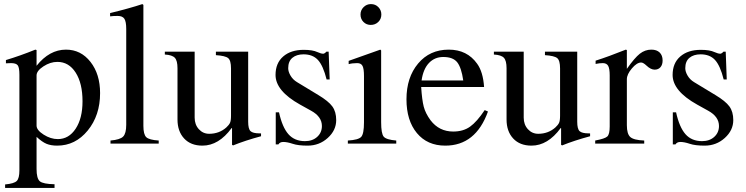

<svg xmlns="http://www.w3.org/2000/svg" viewBox="-20 -703 3651 940"><path d="M159 -458V-381Q222 -460 303 -460Q376 -460 423 -400Q470 -340 470 -247Q470 -138 409.5 -64Q349 10 260 10Q229 10 207.5 1Q186 -8 159 -33V124Q159 171 175 184.5Q191 198 247 199V217H5V200Q49 196 62 183Q75 170 75 131V-337Q75 -372 67 -383Q59 -394 34 -394Q18 -394 9 -393V-409Q79 -430 153 -460ZM159 -334V-88Q159 -66 193.5 -44Q228 -22 263 -22Q317 -22 350.5 -73Q384 -124 384 -207Q384 -295 350.5 -347.5Q317 -400 261 -400Q226 -400 192.5 -378Q159 -356 159 -334Z M757 0H521V-15Q568 -19 583 -34.5Q598 -50 598 -92V-561Q598 -597 589 -611Q580 -625 556 -625Q535 -625 519 -623V-639Q614 -662 677 -683L682 -679V-87Q682 -45 696 -31.5Q710 -18 757 -15Z M1258 -50V-36Q1180 -15 1121 9L1116 6V-76H1114Q1051 10 971 10Q914 10 881.5 -25Q849 -60 849 -118V-369Q849 -406 836 -420Q823 -434 787 -436V-450H933V-127Q933 -93 953.5 -70.5Q974 -48 1004 -48Q1053 -48 1088 -79Q1101 -91 1106 -101.5Q1111 -112 1111 -137V-368Q1111 -407 1097 -418.5Q1083 -430 1037 -433V-450H1195V-107Q1195 -72 1206.5 -61Q1218 -50 1252 -50Z M1434 -301 1538 -238Q1588 -208 1607 -182Q1626 -156 1626 -115Q1626 -65 1584.5 -27.5Q1543 10 1486 10Q1439 10 1413 1Q1386 -8 1367 -8Q1350 -8 1343 4H1330V-153H1346Q1362 -80 1392 -46Q1422 -12 1473 -12Q1510 -12 1533 -33Q1556 -54 1556 -86Q1556 -132 1503 -161L1449 -191Q1329 -258 1329 -336Q1329 -394 1366.5 -426.5Q1404 -459 1467 -459Q1511 -459 1534 -448Q1552 -440 1562 -440Q1569 -440 1578 -450H1589L1594 -314H1579Q1562 -382 1536.5 -409.5Q1511 -437 1466 -437Q1432 -437 1411.5 -420Q1391 -403 1391 -369Q1391 -352 1402.5 -332.5Q1414 -313 1434 -301Z M1847 -632Q1847 -610 1832 -595.5Q1817 -581 1795 -581Q1774 -581 1759.5 -595.5Q1745 -610 1745 -632Q1745 -653 1760 -668Q1775 -683 1796 -683Q1818 -683 1832.5 -668Q1847 -653 1847 -632ZM1920 0H1683V-15Q1735 -18 1748.5 -33Q1762 -48 1762 -104V-331Q1762 -366 1755 -380Q1748 -394 1729 -394Q1705 -394 1687 -389V-405L1842 -460L1846 -456V-105Q1846 -49 1858.5 -34Q1871 -19 1920 -15Z M2353 -164 2369 -157Q2309 10 2160 10Q2072 10 2021 -51.5Q1970 -113 1970 -217Q1970 -324 2027 -392Q2084 -460 2177 -460Q2267 -460 2316 -391Q2345 -351 2350 -277H2042Q2046 -214 2054.5 -181Q2063 -148 2088 -114Q2130 -59 2199 -59Q2248 -59 2281.5 -83Q2315 -107 2353 -164ZM2044 -309H2248Q2239 -372 2218.5 -398Q2198 -424 2150 -424Q2108 -424 2080 -394.5Q2052 -365 2044 -309Z M2869 -50V-36Q2791 -15 2732 9L2727 6V-76H2725Q2662 10 2582 10Q2525 10 2492.5 -25Q2460 -60 2460 -118V-369Q2460 -406 2447 -420Q2434 -434 2398 -436V-450H2544V-127Q2544 -93 2564.5 -70.5Q2585 -48 2615 -48Q2664 -48 2699 -79Q2712 -91 2717 -101.5Q2722 -112 2722 -137V-368Q2722 -407 2708 -418.5Q2694 -430 2648 -433V-450H2806V-107Q2806 -72 2817.5 -61Q2829 -50 2863 -50Z M3049 -458V-366Q3087 -420 3112.5 -440Q3138 -460 3169 -460Q3195 -460 3209.5 -446Q3224 -432 3224 -407Q3224 -386 3213.5 -374Q3203 -362 3185 -362Q3166 -362 3145 -382Q3129 -397 3119 -397Q3098 -397 3073.5 -368Q3049 -339 3049 -315V-90Q3049 -47 3066 -32Q3083 -17 3134 -15V0H2894V-15Q2942 -24 2953.5 -35Q2965 -46 2965 -84V-334Q2965 -367 2957.5 -380.5Q2950 -394 2931 -394Q2915 -394 2896 -390V-406Q2959 -426 3044 -460Z M3378 -301 3482 -238Q3532 -208 3551 -182Q3570 -156 3570 -115Q3570 -65 3528.5 -27.5Q3487 10 3430 10Q3383 10 3357 1Q3330 -8 3311 -8Q3294 -8 3287 4H3274V-153H3290Q3306 -80 3336 -46Q3366 -12 3417 -12Q3454 -12 3477 -33Q3500 -54 3500 -86Q3500 -132 3447 -161L3393 -191Q3273 -258 3273 -336Q3273 -394 3310.5 -426.5Q3348 -459 3411 -459Q3455 -459 3478 -448Q3496 -440 3506 -440Q3513 -440 3522 -450H3533L3538 -314H3523Q3506 -382 3480.5 -409.5Q3455 -437 3410 -437Q3376 -437 3355.5 -420Q3335 -403 3335 -369Q3335 -352 3346.5 -332.5Q3358 -313 3378 -301Z"/></svg>

Font: STIX Math
Style: Regular
Weight: 400
Designer: MicroPress Inc., with final additions and corrections provided by Coen Hoffman, Elsevier (retired)
Version: Version 1.1.1